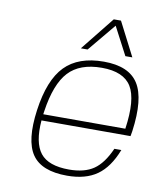

<svg xmlns="http://www.w3.org/2000/svg" viewBox="-81 -765 710 841"><g transform="rotate(10 274.5 -345.0)"><path d="M122 -209Q114 -109 150 -63.5Q186 -18 278 -18Q346 -18 387 -46Q428 -74 458 -142H489Q458 -62 407 -26Q356 10 274 10Q160 10 118 -51.5Q76 -113 95 -250Q114 -387 174 -448.5Q234 -510 347 -510Q459 -510 500.5 -444Q542 -378 522 -232L518 -209ZM343 -482Q245 -482 195 -428Q145 -374 127 -251L125 -237H490Q509 -369 474.5 -425.5Q440 -482 343 -482ZM466 -550H435L370 -674L267 -550H237L357 -700H389Z"/></g></svg>

Font: Fivo Sans Thin
Style: Regular
Weight: 250
Foundry: Alexander Slobzheninov
Version: 1.0